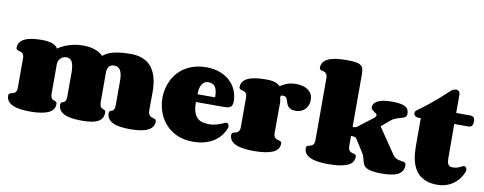

<svg xmlns="http://www.w3.org/2000/svg" viewBox="-73 -1291 4221 1673"><g transform="rotate(10 2037.5 -454.5)"><path d="M774.4 -586.9Q782.7 -592.3 796.1 -602.3Q809.6 -612.3 835.9 -622.3Q862.3 -632.3 905.8 -639.6Q949.2 -647 1017.6 -647Q1068.8 -647 1106.9 -634.8Q1145 -622.6 1172.1 -601.6Q1199.2 -580.6 1216.8 -552Q1234.4 -523.4 1244.6 -490.5Q1254.9 -457.5 1258.8 -421.9Q1262.7 -386.2 1262.7 -351.1V-346.2Q1262.2 -288.1 1262 -256.6Q1261.7 -225.1 1261.7 -210.4Q1261.7 -195.8 1261.7 -193.1Q1261.7 -190.4 1261.7 -190.4Q1261.7 -169.9 1267.1 -158.4Q1272.5 -147 1280.5 -140.9Q1288.6 -134.8 1298.1 -132.6Q1307.6 -130.4 1315.7 -127.7Q1323.7 -125 1329.1 -120.4Q1334.5 -115.7 1334.5 -105Q1334.5 -77.1 1320.6 -57.4Q1306.6 -37.6 1279.8 -24.7Q1252.9 -11.7 1213.6 -5.9Q1174.3 0 1123.5 0Q1074.2 0 1035.9 -5.9Q997.6 -11.7 971.2 -24.7Q944.8 -37.6 931.2 -57.4Q917.5 -77.1 917.5 -105Q917.5 -115.7 921.1 -120.4Q924.8 -125 930.2 -127.4Q935.5 -129.9 941.9 -131.8Q948.2 -133.8 953.6 -139.4Q959 -145 962.6 -155.5Q966.3 -166 966.3 -186V-396Q966.3 -425.8 962.6 -449.2Q959 -472.7 950.7 -488.8Q942.4 -504.9 928.5 -513.4Q914.6 -522 893.6 -522Q861.3 -522 846.9 -501.7Q832.5 -481.4 832.5 -449.2V-191.9Q832.5 -170.9 836.4 -159.2Q840.3 -147.5 846.4 -141.4Q852.5 -135.3 859.6 -132.8Q866.7 -130.4 872.8 -127.7Q878.9 -125 882.8 -120.4Q886.7 -115.7 886.7 -105Q886.7 -77.1 875.7 -57.4Q864.7 -37.6 841.6 -24.7Q818.4 -11.7 782 -5.9Q745.6 0 694.3 0Q645 0 606.7 -5.9Q568.4 -11.7 542 -24.7Q515.6 -37.6 502 -57.4Q488.3 -77.1 488.3 -105Q488.3 -115.7 491.9 -120.4Q495.6 -125 501 -127.4Q506.3 -129.9 512.9 -131.8Q519.5 -133.8 524.9 -139.4Q530.3 -145 533.9 -155.5Q537.6 -166 537.6 -186V-396Q537.6 -455.6 523.2 -488.3Q508.8 -521 471.7 -521Q457 -521 443.8 -515.6Q430.7 -510.3 420.4 -500.2Q410.2 -490.2 404.3 -476.6Q398.4 -462.9 398.4 -446.8V-188Q398.4 -168 402.6 -156.7Q406.7 -145.5 413.1 -139.9Q419.4 -134.3 427 -132.1Q434.6 -129.9 440.9 -127.4Q447.3 -125 451.4 -120.4Q455.6 -115.7 455.6 -105Q455.6 -49.3 400.1 -24.7Q344.7 0 240.7 0Q190.4 0 150.9 -5.9Q111.3 -11.7 84.2 -24.7Q57.1 -37.6 42.7 -57.4Q28.3 -77.1 28.3 -105Q28.3 -115.7 33.7 -120.4Q39.1 -125 46.9 -127.4Q54.7 -129.9 64 -131.8Q73.2 -133.8 81.1 -139.4Q88.9 -145 94.2 -155.5Q99.6 -166 99.6 -186V-446.8Q99.6 -466.3 94.2 -477.1Q88.9 -487.8 81.1 -493.4Q73.2 -499 64 -501Q54.7 -502.9 46.9 -505.4Q39.1 -507.8 33.7 -512.5Q28.3 -517.1 28.3 -527.8Q28.3 -555.7 42.5 -575.4Q56.6 -595.2 83.7 -608.2Q110.8 -621.1 149.9 -627Q189 -632.8 238.3 -632.8Q260.7 -632.8 278.8 -630.6Q296.9 -628.4 310.8 -624.8Q324.7 -621.1 335 -616.5Q345.2 -611.8 352.5 -606.9Q369.6 -595.2 376.5 -581.1Q400.4 -599.1 434.1 -613.8Q462.9 -626.5 504.4 -636.7Q545.9 -647 601.6 -647Q659.2 -647 703.6 -630.6Q748 -614.3 774.4 -586.9Z M1725.6 -522Q1710 -522 1696.3 -514.9Q1682.6 -507.8 1672.6 -493.2Q1662.6 -478.5 1657 -455.8Q1651.4 -433.1 1651.4 -401.9H1807.1Q1807.1 -436 1801.8 -459.2Q1796.4 -482.4 1786.1 -496.3Q1775.9 -510.3 1760.5 -516.1Q1745.1 -522 1725.6 -522ZM1689.5 -647Q1754.9 -647 1807.4 -627.4Q1859.9 -607.9 1896.7 -573.7Q1933.6 -539.6 1953.4 -493.4Q1973.1 -447.3 1973.1 -394Q1973.1 -372.1 1967 -359.9Q1960.9 -347.7 1949.7 -341.8Q1938.5 -335.9 1921.9 -334.5Q1905.3 -333 1884.3 -333H1649.4Q1649.4 -279.3 1660.4 -245.8Q1671.4 -212.4 1690.9 -193.8Q1710.4 -175.3 1737.8 -168.7Q1765.1 -162.1 1798.3 -162.1Q1815.9 -162.1 1834.7 -165.5Q1853.5 -168.9 1870.8 -174.3Q1888.2 -179.7 1902.8 -185.5Q1917.5 -191.4 1927.2 -196.8Q1935.1 -201.2 1942.4 -201.2Q1953.6 -201.2 1960 -191.7Q1966.3 -182.1 1966.3 -170.4Q1966.3 -166.5 1965.8 -163.1Q1965.3 -159.7 1963.9 -156.2Q1949.7 -120.1 1925.3 -89.4Q1900.9 -58.6 1866 -35.9Q1831.1 -13.2 1785.2 -0.5Q1739.3 12.2 1682.1 12.2Q1627.4 12.2 1582.3 -0.7Q1537.1 -13.7 1500.7 -36.9Q1464.4 -60.1 1437 -91.3Q1409.7 -122.6 1391.6 -159.4Q1373.5 -196.3 1364.5 -236.6Q1355.5 -276.9 1355.5 -317.9Q1355.5 -359.4 1364.7 -400.1Q1374 -440.9 1392.6 -477.5Q1411.1 -514.2 1439 -545.2Q1466.8 -576.2 1503.9 -598.9Q1541 -621.6 1587.4 -634.3Q1633.8 -647 1689.5 -647Z M2371.6 -188Q2371.6 -168 2377 -156.7Q2382.3 -145.5 2390.4 -139.9Q2398.4 -134.3 2407.7 -132.1Q2417 -129.9 2425 -127.4Q2433.1 -125 2438.5 -120.4Q2443.8 -115.7 2443.8 -105Q2443.8 -49.3 2386.2 -24.7Q2328.6 0 2219.7 0Q2167 0 2126.5 -5.9Q2085.9 -11.7 2058.1 -24.7Q2030.3 -37.6 2015.9 -57.4Q2001.5 -77.1 2001.5 -105Q2001.5 -115.7 2006.8 -120.4Q2012.2 -125 2020 -127.4Q2027.8 -129.9 2037.1 -131.8Q2046.4 -133.8 2054.2 -139.4Q2062 -145 2067.4 -155.5Q2072.8 -166 2072.8 -186V-446.8Q2072.8 -466.3 2067.4 -477.1Q2062 -487.8 2054.2 -493.4Q2046.4 -499 2037.1 -501Q2027.8 -502.9 2020 -505.4Q2012.2 -507.8 2006.8 -512.5Q2001.5 -517.1 2001.5 -527.8Q2001.5 -555.7 2015.9 -575.4Q2030.3 -595.2 2058.1 -608.2Q2085.9 -621.1 2126.5 -627Q2167 -632.8 2219.7 -632.8Q2268.1 -632.8 2297.1 -623.3Q2326.2 -613.8 2342.8 -595.2Q2356.4 -604 2371.1 -612.1Q2385.7 -620.1 2402.3 -626.2Q2418.9 -632.3 2438.5 -635.7Q2458 -639.2 2481.4 -639.2Q2510.7 -639.2 2537.8 -633.1Q2564.9 -627 2585.9 -613Q2606.9 -599.1 2619.4 -576.9Q2631.8 -554.7 2631.8 -522Q2631.8 -500.5 2624.5 -480Q2617.2 -459.5 2602.8 -443.6Q2588.4 -427.7 2566.7 -418Q2544.9 -408.2 2516.6 -408.2Q2488.3 -408.2 2472.2 -416.5Q2456.1 -424.8 2447.3 -437Q2438.5 -449.2 2434.3 -463.6Q2430.2 -478 2425.5 -490.2Q2420.9 -502.4 2413.3 -510.7Q2405.8 -519 2390.6 -519Q2375.5 -519 2370.6 -515.4Q2365.7 -511.7 2365.7 -504.9Q2365.7 -496.1 2369.1 -482.4Q2372.6 -468.8 2372.6 -449.2Z M3201.7 -465.8Q3212.4 -474.1 3216.1 -481Q3219.7 -487.8 3219.7 -493.2Q3219.7 -500 3211.4 -506.3Q3203.1 -512.7 3192.9 -519.5Q3182.6 -526.4 3174.3 -533.9Q3166 -541.5 3166 -550.8Q3166 -576.7 3181.4 -592.8Q3196.8 -608.9 3220.9 -617.7Q3245.1 -626.5 3274.2 -629.6Q3303.2 -632.8 3330.6 -632.8Q3372.1 -632.8 3401.1 -628.4Q3430.2 -624 3448.5 -614Q3466.8 -604 3474.9 -588.4Q3482.9 -572.8 3482.9 -550.8Q3482.9 -536.6 3477.1 -528.8Q3471.2 -521 3460.9 -516.1Q3450.7 -511.2 3437.3 -507.8Q3423.8 -504.4 3408.2 -499.5Q3392.6 -494.6 3376.2 -487.1Q3359.9 -479.5 3343.8 -465.8L3271 -403.8L3423.8 -179.2Q3435.5 -162.1 3448.7 -154.1Q3461.9 -146 3475.1 -142.3Q3488.3 -138.7 3500.5 -137.5Q3512.7 -136.2 3522.2 -133.8Q3531.7 -131.3 3537.4 -125.7Q3543 -120.1 3543 -106.9Q3543 -78.1 3530.8 -57.6Q3518.6 -37.1 3494.6 -24.4Q3470.7 -11.7 3435.1 -5.9Q3399.4 0 3353 0Q3299.3 0 3267.1 -5.6Q3234.9 -11.2 3216.8 -21.2Q3198.7 -31.2 3191.2 -44.9Q3183.6 -58.6 3179 -75.4Q3174.3 -92.3 3169.4 -111.1Q3164.6 -129.9 3151.9 -149.9L3079.6 -263.2Q3078.1 -265.1 3075.9 -267.6Q3073.7 -270 3068.6 -272.2Q3063.5 -274.4 3054.7 -275.6Q3045.9 -276.9 3031.7 -276.9V-188Q3031.7 -168 3037.1 -156.7Q3042.5 -145.5 3050.5 -139.9Q3058.6 -134.3 3067.9 -132.1Q3077.1 -129.9 3085.2 -127.4Q3093.3 -125 3098.6 -120.4Q3104 -115.7 3104 -105Q3104 -49.3 3046.4 -24.7Q2988.8 0 2879.9 0Q2827.1 0 2786.6 -5.9Q2746.1 -11.7 2718.3 -24.7Q2690.4 -37.6 2676 -57.4Q2661.6 -77.1 2661.6 -105Q2661.6 -115.7 2667 -120.4Q2672.4 -125 2680.2 -127.4Q2688 -129.9 2697.3 -131.8Q2706.5 -133.8 2714.4 -139.4Q2722.2 -145 2727.5 -155.5Q2732.9 -166 2732.9 -186V-734.9Q2732.9 -754.9 2727.5 -765.4Q2722.2 -775.9 2714.4 -781.5Q2706.5 -787.1 2697.3 -789.1Q2688 -791 2680.2 -793.5Q2672.4 -795.9 2667 -800.5Q2661.6 -805.2 2661.6 -815.9Q2661.6 -843.8 2676 -863.5Q2690.4 -883.3 2718.3 -896.2Q2746.1 -909.2 2786.6 -915Q2827.1 -920.9 2879.9 -920.9Q2929.7 -920.9 2959.7 -916.3Q2989.7 -911.6 3005.6 -900.1Q3021.5 -888.7 3026.6 -869.4Q3031.7 -850.1 3031.7 -820.8V-356Q3043.5 -356 3050 -356.7Q3056.6 -357.4 3061 -359.1Q3065.4 -360.8 3069.3 -364Q3073.2 -367.2 3079.6 -372.1Z M3900.4 -243.2Q3900.4 -227.1 3901.4 -212.2Q3902.3 -197.3 3907.2 -185.5Q3912.1 -173.8 3922.4 -167Q3932.6 -160.2 3950.7 -160.2Q3976.1 -160.2 3994.9 -166.7Q4013.7 -173.3 4033.7 -184.1Q4041.5 -188.5 4048.3 -188.5Q4059.6 -188.5 4066.2 -178.7Q4072.8 -168.9 4072.8 -156.7Q4072.8 -148.4 4070.3 -143.1Q4056.2 -106.9 4033.9 -78.1Q4011.7 -49.3 3982.7 -29.3Q3953.6 -9.3 3918.9 1.5Q3884.3 12.2 3844.7 12.2Q3790 12.2 3751 -1.7Q3711.9 -15.6 3685.1 -38.8Q3658.2 -62 3642.1 -92.5Q3626 -123 3617.4 -156.5Q3608.9 -189.9 3606.2 -223.9Q3603.5 -257.8 3603.5 -288.1V-535.2H3579.6Q3561.5 -535.2 3551.3 -545.7Q3541 -556.2 3541 -568.8Q3541 -584 3554.7 -594.2Q3611.8 -635.3 3659.2 -673.6Q3706.5 -711.9 3740.7 -742.2Q3780.8 -777.3 3812.5 -808.1Q3825.2 -820.8 3838.4 -826.9Q3851.6 -833 3863.8 -833Q3878.9 -833 3889.2 -822.8Q3899.4 -812.5 3899.4 -791V-632.8H4018.6Q4024.4 -632.8 4032.5 -632.1Q4040.5 -631.3 4047.9 -627Q4055.2 -622.6 4060.3 -613Q4065.4 -603.5 4065.4 -585.9Q4065.4 -566.9 4060.5 -556.6Q4055.7 -546.4 4048.3 -541.5Q4041 -536.6 4033 -535.9Q4024.9 -535.2 4018.6 -535.2H3899.4Z"/></g></svg>

Font: Corben
Style: Bold
Weight: 700
Designer: vernon adams
Foundry: vernon adams
Version: Version 1.101; ttfautohint (v1.6)